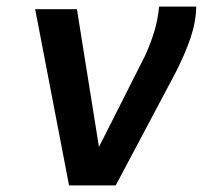

<svg xmlns="http://www.w3.org/2000/svg" viewBox="-20 -564 617 584"><path d="M87 -536H214L281 -117L423 -398Q440 -437 450 -470.5Q460 -504 464 -544H577Q576 -497 559.5 -448.5Q543 -400 515 -345L332 0H190Z"/></svg>

Font: Exo SemiBold
Style: Italic
Weight: 600
Italic angle: -9°
Designer: Natanael Gama
Foundry: Natanael Gama
Version: Version 1.500; ttfautohint (v1.6)